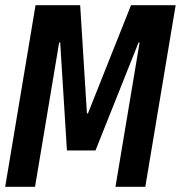

<svg xmlns="http://www.w3.org/2000/svg" viewBox="-40 -720 697 740"><path d="M188 -556H192L218 -140H328L494 -556H498L405 0H520L637 -700H465L299 -283H295L269 -700H97L-20 0H95Z"/></svg>

Font: CommitMono
Style: Bold Italic
Weight: 700
Monospace: yes
Designer: Eigil Nikolajsen
Foundry: Eigil Nikolajsen
Version: Version 1.143